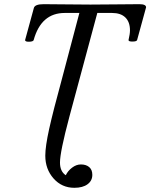

<svg xmlns="http://www.w3.org/2000/svg" viewBox="-20 -686 719 919"><path d="M335.9 212.9Q275.9 212.9 236.3 168.2Q196.8 123.5 196.8 59.1Q196.8 15.1 215.3 -68.8Q233.9 -152.8 276.9 -310.1L359.9 -624H290Q176.8 -624 141.1 -494.1Q138.7 -486.8 119.4 -486.3Q100.1 -485.8 100.1 -494.1L142.1 -647.9Q147 -666 189 -666Q204.6 -666 243.4 -665.5Q282.2 -665 303.2 -665Q341.3 -664.1 413.1 -664.1Q490.7 -664.1 530.8 -665Q571.8 -666 647 -666Q679.2 -666 679.2 -650.9L636.2 -494.1Q633.8 -487.3 614.5 -487.1Q595.2 -486.8 595.2 -494.1Q602.1 -523.4 602.1 -541Q602.1 -580.6 580.1 -602.3Q558.1 -624 516.1 -624H445.8L312 -127Q267.1 41.5 267.1 91.8Q267.1 134.8 294.9 152.8Q304.7 131.8 325 116.5Q345.2 101.1 367.2 101.1Q392.1 101.1 407 113.8Q421.9 126.5 421.9 150.9Q421.9 179.2 398.9 196Q376 212.9 335.9 212.9Z"/></svg>

Font: Junicode SmCond Medium
Style: Italic
Weight: 500
Width: 4
Italic angle: -11°
Designer: Peter S. Baker
Version: Version 2.206